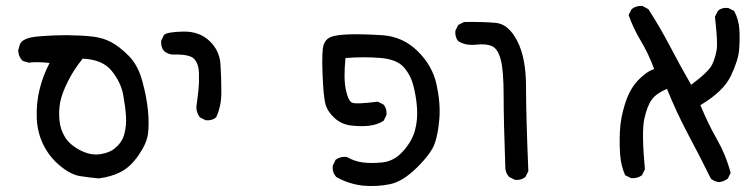

<svg xmlns="http://www.w3.org/2000/svg" viewBox="-20 -487 2540 645"><path d="M311.5 112.3Q279.3 109.4 248.5 104.5Q217.8 99.6 182.1 70.3Q146.5 41 126 0Q105.5 -41 103.5 -90.3Q101.6 -139.6 112.8 -186Q124 -232.4 146.5 -275.4Q102.5 -280.3 77.1 -276.4L56.6 -282.2Q42 -295.9 41 -317.4L46.9 -337.9Q55.7 -360.4 109.4 -364.7Q163.1 -369.1 209 -368.7Q254.9 -368.2 290 -364.3Q325.2 -360.4 353 -345.7Q380.9 -331.1 412.1 -299.8Q443.4 -268.6 458 -214.8Q472.7 -161.1 477.1 -115.2Q481.4 -69.3 477.1 -37.1Q472.7 -4.9 445.3 34.7Q418 74.2 385.3 90.8Q352.5 107.4 311.5 112.3ZM366.2 10.7Q390.6 -8.8 397.9 -37.6Q405.3 -66.4 403.3 -96.7Q401.4 -127 394 -168Q386.7 -209 356 -248Q325.2 -287.1 257.8 -290Q227.5 -252.9 207.5 -212.4Q187.5 -171.9 182.1 -143.1Q176.8 -114.3 179.7 -83Q182.6 -51.8 198.7 -25.9Q214.8 0 250 18.1Q285.2 36.1 317.9 30.8Q350.6 25.4 366.2 10.7Z M670.9 -83 651.4 -92.8Q639.6 -108.4 639.6 -127.9Q643.6 -155.3 646.5 -183.6Q649.4 -211.9 648.4 -242.2Q647.5 -272.5 632.3 -289.1Q617.2 -305.7 558.6 -303.7Q543 -305.7 531.2 -315.4Q519.5 -329.1 521.5 -350.6L531.2 -370.1Q543 -379.9 596.2 -380.9Q649.4 -381.8 683.6 -349.6Q717.8 -317.4 720.7 -270.5Q723.6 -223.6 723.6 -176.8Q723.6 -129.9 706.1 -92.8Q692.4 -81.1 670.9 -83Z M1199.2 136.7Q1150.4 130.9 1109.4 107.4Q1095.7 91.8 1097.7 70.3L1107.4 49.8Q1123 38.1 1144.5 40Q1169.9 54.7 1197.8 58.6Q1225.6 62.5 1264.6 58.6Q1303.7 54.7 1334 21Q1364.3 -12.7 1374 -48.8Q1383.8 -85 1380.9 -125Q1377.9 -165 1368.2 -201.2Q1358.4 -237.3 1335 -262.7Q1311.5 -288.1 1256.3 -292.5Q1201.2 -296.9 1140.6 -292Q1133.8 -223.6 1141.6 -186.5Q1149.4 -149.4 1161.6 -142.6Q1173.8 -135.7 1249 -145.5L1268.6 -135.7Q1280.3 -122.1 1278.3 -100.6L1268.6 -81.1Q1247.1 -67.4 1219.2 -64.5Q1191.4 -61.5 1159.2 -65.4Q1127 -69.3 1103.5 -90.8Q1080.1 -112.3 1073.2 -137.7Q1066.4 -163.1 1063.5 -240.2Q1060.5 -317.4 1067.4 -336.9Q1074.2 -356.4 1092.8 -363.3Q1111.3 -370.1 1153.3 -371.6Q1195.3 -373 1264.2 -368.7Q1333 -364.3 1382.8 -315.4Q1432.6 -266.6 1446.3 -204.1Q1460 -141.6 1456.1 -89.8Q1452.1 -38.1 1440.4 -4.9Q1428.7 28.3 1380.9 75.7Q1333 123 1290 131.8Q1247.1 140.6 1199.2 136.7Z M1710 117.2 1690.4 107.4Q1679.7 95.7 1677.7 80.1Q1671.9 -81.1 1671.9 -166Q1671.9 -251 1662.1 -287.1Q1652.3 -323.2 1632.8 -332Q1613.3 -340.8 1579.1 -336.9Q1544.9 -333 1519.5 -348.6Q1507.8 -362.3 1509.8 -383.8L1519.5 -403.3L1539.1 -413.1Q1602.5 -414.1 1645.5 -410.2Q1688.5 -406.2 1717.8 -349.1Q1747.1 -292 1747.1 -196.3Q1747.1 -100.6 1754.9 87.9L1745.1 107.4Q1731.4 119.1 1710 117.2Z M2395.5 125Q2379.9 123 2368.2 113.3Q2331.1 38.1 2291.5 -36.1Q2252 -110.4 2220.7 -188.5Q2185.5 -173.8 2169.9 -152.8Q2154.3 -131.8 2144.5 -87.9Q2134.8 -43.9 2146.5 82L2136.7 101.6Q2121.1 113.3 2099.6 111.3L2080.1 101.6Q2066.4 70.3 2063.5 34.7Q2060.5 -1 2062.5 -45.9Q2064.5 -90.8 2080.1 -139.6Q2095.7 -188.5 2124 -217.8Q2152.3 -247.1 2177.7 -254.9Q2158.2 -307.6 2132.8 -349.6Q2107.4 -391.6 2091.8 -436.5L2101.6 -456.1Q2117.2 -468.8 2138.7 -466.8L2158.2 -456.1Q2197.3 -395.5 2231 -331.1Q2264.6 -266.6 2301.8 -202.1Q2362.3 -247.1 2373 -271.5Q2383.8 -295.9 2387.7 -320.3Q2391.6 -344.7 2381.8 -430.7L2391.6 -450.2Q2405.3 -462.9 2426.8 -460L2446.3 -450.2Q2461.9 -420.9 2463.9 -387.7Q2465.8 -354.5 2462.9 -319.3Q2460 -284.2 2435.1 -231.9Q2410.2 -179.7 2333 -133.8Q2358.4 -71.3 2388.7 -18.6Q2418.9 34.2 2434.6 93.8L2424.8 113.3Q2411.1 123 2395.5 125Z"/></svg>

Font: JasonHandwriting4
Style: Regular
Weight: 400
Version: Version 1.01.21